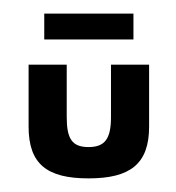

<svg xmlns="http://www.w3.org/2000/svg" viewBox="-20 -258 259 282"><path d="M22 -163V-72C22 -17 49 4 110 4C171 4 199 -17 199 -72V-163H143V-86C143 -54 134 -42 110 -42C86 -42 78 -54 78 -86V-163ZM45 -238V-200H176V-238Z"/></svg>

Font: Hussar Tani
Style: Dwa
Weight: 700
Foundry: Cannot Into Space Fonts
Version: Version 0.92